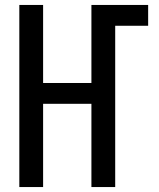

<svg xmlns="http://www.w3.org/2000/svg" viewBox="-20 -755 640 775"><path d="M58 0V-735H154V-420H349V-735H578V-651H445V0H349V-336H154V0Z"/></svg>

Font: Iosevka Custom Medium Extended
Style: Regular
Weight: 500
Width: 7
Monospace: yes
Designer: Belleve Invis
Foundry: Belleve Invis
Version: Version 11.2.4; ttfautohint (v1.8.4)